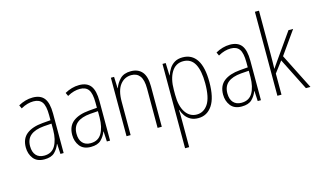

<svg xmlns="http://www.w3.org/2000/svg" viewBox="-109 -1102 2802 1678"><g transform="rotate(-15 1292.0 -263.0)"><path d="M210 -539Q281 -539 314 -496Q347 -453 347 -357V0H318L313 -92H311Q296 -51 265 -20.5Q234 10 172 10Q105 10 72.5 -32Q40 -74 40 -133Q40 -212 91.5 -252.5Q143 -293 237 -301L310 -307V-353Q310 -437 285.5 -471Q261 -505 208 -505Q182 -505 154 -497.5Q126 -490 94 -472L80 -503Q110 -520 143 -529.5Q176 -539 210 -539ZM240 -271Q160 -264 119.5 -230.5Q79 -197 79 -133Q79 -80 105 -51Q131 -22 178 -22Q247 -22 278.5 -76Q310 -130 311 -218V-276Z M630 -539Q701 -539 734 -496Q767 -453 767 -357V0H738L733 -92H731Q716 -51 685 -20.5Q654 10 592 10Q525 10 492.5 -32Q460 -74 460 -133Q460 -212 511.5 -252.5Q563 -293 657 -301L730 -307V-353Q730 -437 705.5 -471Q681 -505 628 -505Q602 -505 574 -497.5Q546 -490 514 -472L500 -503Q530 -520 563 -529.5Q596 -539 630 -539ZM660 -271Q580 -264 539.5 -230.5Q499 -197 499 -133Q499 -80 525 -51Q551 -22 598 -22Q667 -22 698.5 -76Q730 -130 731 -218V-276Z M1098 -539Q1164 -539 1199.5 -497Q1235 -455 1235 -365V0H1197V-356Q1197 -435 1170 -470Q1143 -505 1094 -505Q1032 -505 992.5 -455Q953 -405 953 -302V0H916V-529H945L949 -425H951Q966 -469 1000.5 -504Q1035 -539 1098 -539Z M1567 -539Q1650 -539 1694 -472Q1738 -405 1738 -270Q1738 -129 1691 -59.5Q1644 10 1564 10Q1523 10 1494.5 -6Q1466 -22 1448 -47.5Q1430 -73 1421 -102H1418Q1419 -85 1419.5 -62.5Q1420 -40 1420 -16V234H1383V-529H1412L1416 -416H1418Q1429 -449 1447.5 -477Q1466 -505 1495 -522Q1524 -539 1567 -539ZM1563 -505Q1494 -505 1457 -444.5Q1420 -384 1420 -284V-239Q1420 -137 1458 -80.5Q1496 -24 1560 -24Q1622 -24 1661 -81.5Q1700 -139 1700 -269Q1700 -384 1666.5 -444.5Q1633 -505 1563 -505Z M1995 -539Q2066 -539 2099 -496Q2132 -453 2132 -357V0H2103L2098 -92H2096Q2081 -51 2050 -20.5Q2019 10 1957 10Q1890 10 1857.5 -32Q1825 -74 1825 -133Q1825 -212 1876.5 -252.5Q1928 -293 2022 -301L2095 -307V-353Q2095 -437 2070.5 -471Q2046 -505 1993 -505Q1967 -505 1939 -497.5Q1911 -490 1879 -472L1865 -503Q1895 -520 1928 -529.5Q1961 -539 1995 -539ZM2025 -271Q1945 -264 1904.5 -230.5Q1864 -197 1864 -133Q1864 -80 1890 -51Q1916 -22 1963 -22Q2032 -22 2063.5 -76Q2095 -130 2096 -218V-276Z M2318 -370Q2318 -334 2317.5 -302Q2317 -270 2316 -235H2317Q2329 -252 2337.5 -265Q2346 -278 2357 -293L2523 -529H2565L2418 -321L2580 0H2539L2393 -290L2318 -191V0H2281V-760H2318Z"/></g></svg>

Font: Noto Sans Telugu Condensed ExtraLight
Style: Regular
Weight: 200
Width: 3
Designer: Jelle Bosma - Monotype Design Team
Foundry: Monotype Imaging Inc.
Version: Version 2.005; ttfautohint (v1.8.4.7-5d5b)